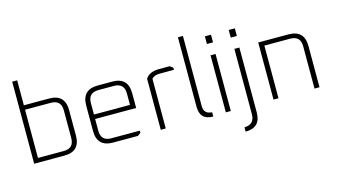

<svg xmlns="http://www.w3.org/2000/svg" viewBox="-100 -1103 2941 1673"><g transform="rotate(-15 1370.0 -266.5)"><path d="M85 0V-740H130V-515H358Q500 -515 500 -372V-143Q500 0 358 0ZM130 -40H362Q455 -40 455 -133V-382Q455 -475 362 -475H130Z M654 -143V-372Q654 -515 797 -515H927Q1069 -515 1069 -372V-239H699V-133Q699 -40 792 -40H1049V-21L1021 0H797Q654 0 654 -143ZM699 -279H1024V-382Q1024 -475 931 -475H792Q699 -475 699 -382Z M1227 0V-460Q1261 -515 1350 -515H1445L1473 -494V-475H1345Q1295 -475 1272 -448V0Z M1580 -112V-740H1625V-108Q1625 -34 1699 -32V7Q1580 7 1580 -112Z M1809 -618V-687H1864V-618ZM1814 0V-515H1859V0Z M1937 168Q2029 166 2029 74V-515H2074V70Q2074 207 1937 207ZM2024 -618V-687H2079V-618Z M2244 0V-515H2517Q2659 -515 2659 -372V0H2614V-382Q2614 -475 2521 -475H2289V0Z"/></g></svg>

Font: Oxanium ExtraLight
Style: Regular
Weight: 200
Designer: Severin Meyer
Version: Version 2.000